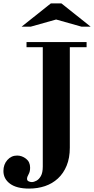

<svg xmlns="http://www.w3.org/2000/svg" viewBox="-135 -1000 550 1122"><path d="M35 102Q-38 102 -76.5 73.5Q-115 45 -115 -1Q-115 -39 -92 -65Q-69 -91 -35 -91Q-7 -91 17 -72.5Q41 -54 41 -20Q41 3 32 18.5Q23 34 23 45Q23 55 32 59.5Q41 64 51 64Q63 64 78 56Q93 48 104 28.5Q115 9 115 -27V-754H273V-137Q273 -77 254.5 -32Q236 13 203.5 43Q171 73 128 87.5Q85 102 35 102ZM20 -724V-754H371V-724ZM-9 -844 162 -980H224L395 -844H342L193 -886L44 -844Z"/></svg>

Font: Libre Bodoni
Style: Regular
Weight: 400
Designer: Pablo Impallari, Rodrigo Fuenzalida
Foundry: Impallari Type
Version: Version 2.005;gftools[0.9.23]